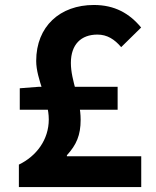

<svg xmlns="http://www.w3.org/2000/svg" viewBox="-20 -755 630 775"><path d="M56.2 0H550.1V-124.3H250V-128.3C288.7 -170.7 305.5 -209.5 305.5 -271.4C305.5 -356.8 266.1 -427.1 266.1 -500.9C266.1 -575.7 307.3 -615.4 373.2 -615.4C412.4 -615.4 442.2 -596.5 469.1 -564.7L549.7 -643.9C502.3 -701.1 443 -734.9 358.8 -734.9C222.4 -734.9 126.1 -648.6 126.1 -509C126.1 -433.8 176.9 -351.6 176.9 -273C176.9 -190.9 126.7 -124.4 56.2 -90.6ZM59.8 -312H454.8V-404.6H135.9L59.8 -398.7Z"/></svg>

Font: Source Han Sans JP VF
Style: Regular
Weight: 250
Designer: Ryoko NISHIZUKA 西塚涼子 (kana, bopomofo & ideographs); Paul D. Hunt (Latin, Greek & Cyrillic); Sandoll Communications 산돌커뮤니
Foundry: Adobe
Version: Version 2.004;hotconv 1.0.118;makeotfexe 2.5.65603